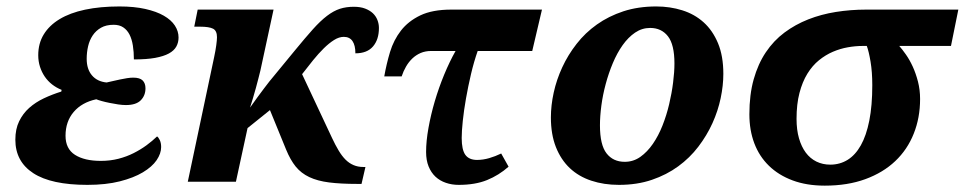

<svg xmlns="http://www.w3.org/2000/svg" viewBox="-20 -566 3005 598"><path d="M252 9.8Q139.6 9.8 83.7 -26.6Q27.8 -63 27.8 -130.9Q27.8 -164.1 39.6 -188.2Q51.3 -212.4 71 -230Q90.8 -247.6 116.7 -259.8Q142.6 -272 170.9 -280.8L171.9 -286.1Q155.8 -292.5 142.3 -303Q128.9 -313.5 119.4 -327.4Q109.9 -341.3 104.5 -358.2Q99.1 -375 99.1 -394Q99.1 -430.7 116.2 -458.7Q133.3 -486.8 165.5 -506.3Q197.8 -525.9 244.9 -535.9Q292 -545.9 352.1 -545.9Q397.9 -545.9 432.6 -538.1Q467.3 -530.3 490.2 -517.1Q513.2 -503.9 524.7 -486.3Q536.1 -468.8 536.1 -449.2Q536.1 -433.6 529.1 -420.9Q522 -408.2 505.9 -399.4Q489.7 -390.6 463.1 -385.7Q436.5 -380.9 397 -380.9Q397 -404.3 393.8 -424.3Q390.6 -444.3 383.3 -458.5Q376 -472.7 364 -480.7Q352.1 -488.8 334 -488.8Q310.5 -488.8 294.7 -479.7Q278.8 -470.7 268.8 -455.8Q258.8 -440.9 254.4 -421.9Q250 -402.8 250 -382.8Q250 -350.6 266.4 -331.3Q282.7 -312 312 -309.1Q320.8 -311 331.5 -313.5Q342.3 -315.9 353.5 -318.4Q364.7 -320.8 375.5 -322.5Q386.2 -324.2 395 -324.2Q415.5 -324.2 424.3 -315.4Q433.1 -306.6 433.1 -291Q433.1 -268.6 418.5 -253.7Q403.8 -238.8 372.1 -238.8Q361.8 -238.8 348.4 -240.7Q335 -242.7 321.8 -245.4Q308.6 -248 297.1 -251.2Q285.6 -254.4 279.8 -256.8Q234.9 -247.1 209.5 -217.3Q184.1 -187.5 184.1 -143.1Q184.1 -102.5 213.6 -83.7Q243.2 -64.9 293.9 -64.9Q323.2 -64.9 348.9 -71.5Q374.5 -78.1 396.2 -89.1Q418 -100.1 436.3 -113.5Q454.6 -127 469.2 -141.1Q473.6 -138.2 477.8 -129.4Q481.9 -120.6 481.9 -107.9Q481.9 -87.9 467.8 -67.1Q453.6 -46.4 425 -29.3Q396.5 -12.2 353.3 -1.2Q310.1 9.8 252 9.8Z M832 -536.1 791 -346.2Q788.6 -336.4 784.9 -322Q781.2 -307.6 776.9 -291.7Q772.5 -275.9 767.8 -260Q763.2 -244.1 758.8 -231Q771 -248.5 782.7 -264.2Q792.5 -277.3 802.5 -290.8Q812.5 -304.2 818.8 -312L897.9 -408.2Q930.7 -448.2 954.3 -474.6Q978 -501 998.5 -516.6Q1019 -532.2 1038.6 -538.6Q1058.1 -544.9 1082 -544.9Q1102.5 -544.9 1117.2 -539.3Q1131.8 -533.7 1141.4 -524.7Q1150.9 -515.6 1155.5 -503.7Q1160.2 -491.7 1160.2 -479Q1160.2 -442.9 1141.8 -421.4Q1123.5 -399.9 1086.9 -399.9Q1086.9 -424.8 1077.9 -438Q1068.8 -451.2 1050.8 -451.2Q1036.1 -451.2 1020.5 -441.4Q1004.9 -431.6 988.5 -415.5Q972.2 -399.4 955.1 -378.4Q938 -357.4 920.9 -335L1014.2 -136.2Q1024.4 -114.3 1034.7 -97.2Q1044.9 -80.1 1056.2 -68.8Q1067.4 -57.6 1081.1 -51.8Q1094.7 -45.9 1111.8 -45.9H1118.2L1106 6.8H1092.8Q1041 6.8 1004.9 2.2Q968.8 -2.4 943.4 -14.4Q918 -26.4 901.1 -47.1Q884.3 -67.9 871.1 -100.1L820.8 -223.1L751 -167L714.8 0H564.9L647 -388.2Q651.4 -408.7 653.6 -425.3Q655.8 -441.9 655.8 -450.2Q655.8 -470.2 643.6 -476.6Q631.3 -482.9 603 -482.9H585L595.7 -536.1Z M1467.8 -407.2Q1456.1 -374 1447 -335.4Q1438 -296.9 1431.4 -259.5Q1424.8 -222.2 1421.4 -189.7Q1418 -157.2 1418 -136.2Q1418 -99.6 1429.4 -83.7Q1440.9 -67.9 1465.8 -67.9Q1484.4 -67.9 1503.7 -73.5Q1522.9 -79.1 1541 -87.9L1564 -46.9Q1533.7 -20 1496.8 -5.1Q1460 9.8 1408.7 9.8Q1387.2 9.8 1368.7 3.4Q1350.1 -2.9 1336.4 -15.6Q1322.8 -28.3 1314.9 -47.6Q1307.1 -66.9 1307.1 -92.8Q1307.1 -126.5 1314.5 -167.5Q1321.8 -208.5 1334.2 -250.7Q1346.7 -293 1363.5 -333.7Q1380.4 -374.5 1398.9 -407.2H1322.8Q1304.7 -407.2 1290 -400.9Q1275.4 -394.5 1264.2 -383.8Q1252.9 -373 1244.6 -358.6Q1236.3 -344.2 1231 -328.1H1176.8Q1183.6 -366.7 1194.8 -404.1Q1206.1 -441.4 1228.8 -470.7Q1251.5 -500 1289.1 -518.1Q1326.7 -536.1 1385.7 -536.1H1668L1637.7 -407.2Z M1695.8 -200.2Q1695.8 -237.8 1704.6 -277.8Q1713.4 -317.9 1731.2 -356.4Q1749 -395 1775.9 -429.4Q1802.7 -463.9 1839.1 -489.7Q1875.5 -515.6 1921.6 -530.8Q1967.8 -545.9 2023.9 -545.9Q2066.9 -545.9 2105 -533.9Q2143.1 -522 2171.4 -496.6Q2199.7 -471.2 2216.3 -431.4Q2232.9 -391.6 2232.9 -335.9Q2232.9 -299.8 2224.6 -260.3Q2216.3 -220.7 2199 -182.4Q2181.6 -144 2155 -109.1Q2128.4 -74.2 2092.3 -47.9Q2056.2 -21.5 2010.3 -5.9Q1964.4 9.8 1907.7 9.8Q1860.8 9.8 1821.8 -3.2Q1782.7 -16.1 1754.9 -42.2Q1727.1 -68.4 1711.4 -107.9Q1695.8 -147.5 1695.8 -200.2ZM1925.8 -62Q1952.6 -62 1974.4 -77.4Q1996.1 -92.8 2013.4 -117.9Q2030.8 -143.1 2043.5 -175.3Q2056.2 -207.5 2064.2 -241.7Q2072.3 -275.9 2076.4 -308.8Q2080.6 -341.8 2080.6 -368.2Q2080.6 -427.2 2060.3 -453.1Q2040 -479 2004.9 -479Q1979.5 -479 1958 -464.4Q1936.5 -449.7 1919.2 -425.3Q1901.9 -400.9 1888.7 -369.4Q1875.5 -337.9 1866.5 -304.2Q1857.4 -270.5 1853 -237.1Q1848.6 -203.6 1848.6 -175.8Q1848.6 -114.7 1869.1 -88.4Q1889.6 -62 1925.8 -62Z M2548.8 12.2Q2492.2 12.2 2448.5 -4.2Q2404.8 -20.5 2374.8 -49.8Q2344.7 -79.1 2329.3 -119.9Q2314 -160.6 2314 -210Q2314 -271 2327.4 -318.8Q2340.8 -366.7 2365.2 -403.1Q2389.6 -439.5 2423.3 -464.6Q2457 -489.7 2497.3 -505.6Q2537.6 -521.5 2583.5 -528.8Q2629.4 -536.1 2677.7 -536.1H2964.8L2941.9 -422.9H2780.8Q2790 -412.6 2801.5 -396.2Q2813 -379.9 2822.8 -358.6Q2832.5 -337.4 2839.1 -311.8Q2845.7 -286.1 2845.7 -257.8Q2845.7 -199.2 2825.9 -149.7Q2806.2 -100.1 2768.3 -64.2Q2730.5 -28.3 2675.3 -8.1Q2620.1 12.2 2548.8 12.2ZM2565.9 -53.2Q2595.7 -53.2 2619.9 -68.1Q2644 -83 2661.1 -113.3Q2678.2 -143.6 2687.5 -190.2Q2696.8 -236.8 2696.8 -300.8Q2696.8 -341.8 2691.4 -374Q2686 -406.2 2679.7 -422.9H2667Q2644.5 -422.9 2620.8 -418.7Q2597.2 -414.6 2574.2 -404.8Q2551.3 -395 2530.8 -378.4Q2510.3 -361.8 2494.6 -336.4Q2479 -311 2470 -276.4Q2460.9 -241.7 2460.9 -195.8Q2460.9 -161.6 2468.5 -135.3Q2476.1 -108.9 2489.7 -90.6Q2503.4 -72.3 2522.9 -62.7Q2542.5 -53.2 2565.9 -53.2Z"/></svg>

Font: Droid Serif
Style: Bold Italic
Weight: 700
Italic angle: -12°
Designer: Monotype Design team
Foundry: Monotype Imaging Inc.
Version: Version 1.03